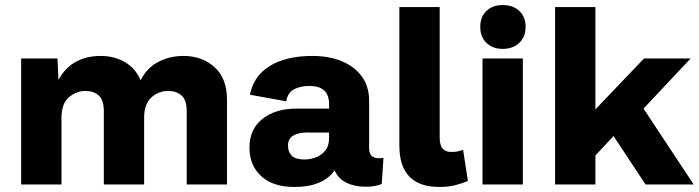

<svg xmlns="http://www.w3.org/2000/svg" viewBox="-20 -732 2773 762"><path d="M64 0V-500H208L212 -415Q239 -464 281.5 -487Q324 -510 380 -510Q434 -510 476.5 -485Q519 -460 538 -413Q563 -463 608.5 -486.5Q654 -510 708 -510Q782 -510 831.5 -465.5Q881 -421 881 -335V0H721V-291Q721 -335 700.5 -353Q680 -371 648 -371Q608 -371 580 -344.5Q552 -318 552 -265V0H392V-291Q392 -335 372 -353Q352 -371 319 -371Q283 -371 253.5 -346Q224 -321 224 -264V0Z M1286 -319Q1286 -391 1208 -391Q1173 -391 1147.5 -378Q1122 -365 1116 -330L972 -356Q986 -430 1050.5 -470Q1115 -510 1220 -510Q1286 -510 1336.5 -489Q1387 -468 1416 -428.5Q1445 -389 1445 -331V-143Q1445 -104 1484 -104Q1492 -104 1502 -106L1495 -2Q1472 9 1431 9Q1387 9 1354.5 -7Q1322 -23 1308 -56Q1262 10 1148 10Q1063 10 1016.5 -33Q970 -76 970 -146Q970 -219 1021.5 -260Q1073 -301 1156 -301H1286ZM1188 -99Q1210 -99 1232.5 -107Q1255 -115 1270.5 -134Q1286 -153 1286 -184V-206H1197Q1165 -206 1144 -194Q1123 -182 1123 -154Q1123 -129 1138 -114Q1153 -99 1188 -99Z M1725 -704V-187Q1725 -156 1736.5 -142.5Q1748 -129 1771 -129Q1789 -129 1798.5 -131.5Q1808 -134 1818 -137L1837 -14Q1815 -4 1786.5 3Q1758 10 1724 10Q1565 10 1565 -154V-704Z M2055 -500V0H1895V-500ZM1975 -712Q2016 -712 2041 -688.5Q2066 -665 2066 -626Q2066 -586 2041 -562Q2016 -538 1975 -538Q1935 -538 1910.5 -562Q1886 -586 1886 -626Q1886 -665 1910.5 -688.5Q1935 -712 1975 -712Z M2343 -704V-298L2536 -500H2721L2534 -301L2733 0H2542L2415 -192L2343 -115V0H2183V-704Z"/></svg>

Font: Prodigy Sans
Style: Bold
Weight: 700
Designer: Wei Huang
Foundry: Wei Huang
Version: Version 1.003; ttfautohint (v1.8.3)